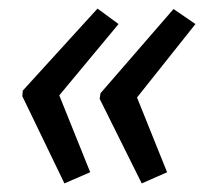

<svg xmlns="http://www.w3.org/2000/svg" viewBox="-20 -486 476 447"><path d="M130 -59 190 -85 118 -264 256 -430 207 -466 33 -275 32 -262ZM310 -59 369 -85 299 -259 435 -430 384 -465 214 -269 212 -256Z"/></svg>

Font: Noto Sans Condensed
Style: Italic
Weight: 400
Width: 3
Italic angle: -12°
Designer: Monotype Design Team
Foundry: Monotype Imaging Inc.
Version: Version 2.013